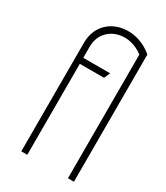

<svg xmlns="http://www.w3.org/2000/svg" viewBox="-178 -782 742 859"><g transform="rotate(30 193.5 -352.5)"><path d="M350 0V-657C243 -749 78 -705 78 -561V0H109V-470H234L248 -501H109V-559C109 -665 229 -708 319 -639V0Z"/></g></svg>

Font: Advent Pro
Style: ExtraLight
Weight: 250
Designer: Andreas Kalpakidis
Foundry: Andreas Kalpakidis
Version: Version 2.002 2007